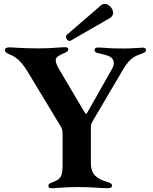

<svg xmlns="http://www.w3.org/2000/svg" viewBox="-20 -982 802 1008"><path d="M249.3 6.4C269.9 6.4 323.5 0 389.6 0C468.8 0 501.1 6 548.7 6C563.2 6 568.2 0 568.2 -7.5C568.2 -16 561.8 -21.3 543.3 -26.6C492.2 -42.3 457 -62.1 457 -126.8V-322.4C458.1 -329.9 460.9 -336.6 468.4 -349.1L623.6 -612.9C665.5 -685 692.8 -687.9 732.2 -703.5C740.4 -706.7 746.4 -710.2 746.4 -719.5C746.4 -728.3 738.3 -731.9 729.8 -731.9C712 -731.9 674.4 -727.3 627.8 -727.3C547.9 -727.3 522.4 -732.6 494.3 -732.6C485.1 -732.6 476.2 -729.4 476.6 -718.8C476.2 -709.9 483.7 -705.6 494.3 -703.1C527.7 -695 564.3 -690.3 573.9 -666.9C580.3 -654.1 579.9 -637.1 560.4 -606.5L441.8 -397L437.5 -389.6C433.2 -382.5 430.8 -382.5 426.1 -389.6L420.1 -399.9H419.7L288 -622.2C261.7 -671.5 266.3 -682.2 322.1 -705.6C333.5 -710.6 338.8 -715.9 338.4 -723.4C338.8 -730.8 333.5 -734.4 322.1 -734C294.4 -734.4 258.2 -728 182.5 -728C90.9 -728 55.8 -733.3 29.1 -733.3C15.3 -733.3 6 -729.8 6 -718.8C6 -709.5 12.8 -704.2 28.1 -697.4C56.1 -685.7 84.9 -672.9 127.8 -601.2L300.8 -315H300.4C306.5 -305.8 308.2 -294.4 308.2 -281.6H308.6V-121.8C308.6 -58.9 302.6 -40.5 251.1 -23.8C239.3 -19.9 234 -14.2 234 -6.4C234 1.1 239 6.4 249.3 6.4ZM326.7 -787.6C326.7 -777.7 335.9 -767 345.9 -767C348 -767 350.1 -767.8 352.3 -769.2L556.8 -887.1C568.5 -893.8 573.5 -903.8 573.9 -914.1C573.9 -936.8 551.8 -961.6 529.8 -961.6C522.7 -961.6 516.3 -958.8 509.9 -953.8L332.4 -800.4C328.1 -796.9 326.3 -792.3 326.7 -787.6Z"/></svg>

Font: Margiela Serif Semibold
Style: Regular
Weight: 600
Designer: Andreas Faust, Stefan Endress
Version: Version 1.002;FEAKit 1.0